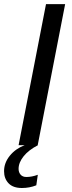

<svg xmlns="http://www.w3.org/2000/svg" viewBox="-51 -708 349 936"><path d="M266.6 -688 132.8 0H39.6L173.3 -688ZM55.7 208.5Q12.7 208.5 -9.3 185.5Q-31.2 162.6 -31.2 126.5Q-31.2 85.9 -3.4 51.5Q24.4 17.1 68.8 0H133.8Q88.4 23.4 64 54Q39.6 84.5 39.6 115.2Q39.6 131.8 49.3 143.3Q59.1 154.8 77.6 154.8Q104.5 154.8 133.3 144L126 195.3Q93.3 208.5 55.7 208.5Z"/></svg>

Font: Arimo
Style: Italic
Weight: 400
Italic angle: -12°
Designer: Steve Matteson
Foundry: Monotype Imaging Inc.
Version: Version 1.33